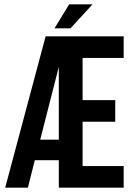

<svg xmlns="http://www.w3.org/2000/svg" viewBox="-20 -868 620 888"><path d="M252 -127H141L109 0H4L191 -700H552V-600H362V-405H513V-305H362V-100H552V0H252ZM252 -222V-559L166 -222ZM408 -848 306 -737H232L300 -848Z"/></svg>

Font: BebasNeueW03-Regular
Style: Regular
Weight: 400
Designer: Ryoichi Tsunekawa
Foundry: Ryoichi Tsunekawa
Version: Version 1.30